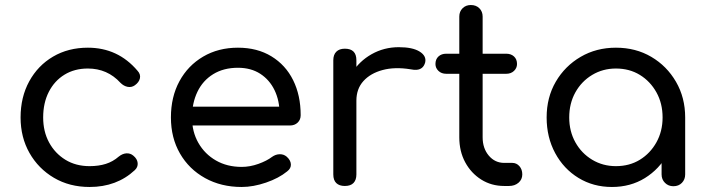

<svg xmlns="http://www.w3.org/2000/svg" viewBox="-20 -741 2812 765"><path d="M337 4Q257 4 195 -32.5Q133 -69 97.5 -131.5Q62 -194 62 -273Q62 -354 96.5 -417Q131 -480 191.5 -515.5Q252 -551 330 -551Q390 -551 439.5 -528Q489 -505 528 -459Q541 -445 537.5 -429Q534 -413 517 -401Q504 -392 488.5 -395Q473 -398 460 -411Q408 -468 330 -468Q277 -468 237 -443.5Q197 -419 174.5 -375Q152 -331 152 -273Q152 -217 175.5 -173.5Q199 -130 240.5 -104.5Q282 -79 337 -79Q373 -79 401.5 -88Q430 -97 453 -117Q468 -129 483.5 -130Q499 -131 511 -121Q527 -108 528.5 -91.5Q530 -75 517 -63Q445 4 337 4Z M943 4Q861 4 797 -31.5Q733 -67 697 -129.5Q661 -192 661 -273Q661 -355 695 -417.5Q729 -480 789.5 -515.5Q850 -551 928 -551Q1005 -551 1061.5 -516.5Q1118 -482 1148 -421.5Q1178 -361 1178 -282Q1178 -264 1166 -252.5Q1154 -241 1135 -241H725V-316H1136L1094 -287Q1094 -340 1074 -381.5Q1054 -423 1017 -447Q980 -471 928 -471Q871 -471 829.5 -445.5Q788 -420 766.5 -375Q745 -330 745 -273Q745 -216 770.5 -171.5Q796 -127 840.5 -101.5Q885 -76 943 -76Q976 -76 1009.5 -88Q1043 -100 1064 -116Q1078 -126 1094 -126.5Q1110 -127 1122 -117Q1138 -103 1139 -86.5Q1140 -70 1124 -58Q1091 -31 1040 -13.5Q989 4 943 4Z M1351 -340Q1352 -401 1381.5 -449Q1411 -497 1460.5 -525Q1510 -553 1569 -553Q1624 -553 1652 -535.5Q1680 -518 1674 -492Q1670 -478 1661.5 -471Q1653 -464 1641 -463Q1629 -462 1615 -465Q1553 -475 1504.5 -462Q1456 -449 1428 -418Q1400 -387 1400 -340ZM1354 0Q1332 0 1320 -11.5Q1308 -23 1308 -46V-501Q1308 -523 1320 -535Q1332 -547 1354 -547Q1377 -547 1388.5 -535.5Q1400 -524 1400 -501V-46Q1400 -24 1388.5 -12Q1377 0 1354 0Z M1989 0Q1938 0 1897.5 -25.5Q1857 -51 1833.5 -94.5Q1810 -138 1810 -194V-675Q1810 -695 1823 -708Q1836 -721 1856 -721Q1877 -721 1890 -708Q1903 -695 1903 -675V-194Q1903 -150 1927.5 -121Q1952 -92 1989 -92H2021Q2038 -92 2049.5 -79Q2061 -66 2061 -46Q2061 -26 2046 -13Q2031 0 2008 0ZM1758 -447Q1739 -447 1727 -458.5Q1715 -470 1715 -486Q1715 -505 1727 -516Q1739 -527 1758 -527H1997Q2016 -527 2028 -516Q2040 -505 2040 -486Q2040 -470 2028 -458.5Q2016 -447 1997 -447Z M2418 4Q2344 4 2285 -32Q2226 -68 2192 -131Q2158 -194 2158 -273Q2158 -353 2194.5 -415.5Q2231 -478 2293.5 -514.5Q2356 -551 2434 -551Q2513 -551 2575 -514.5Q2637 -478 2673.5 -415Q2710 -352 2710 -273L2674 -265Q2674 -189 2640.5 -128Q2607 -67 2549.5 -31.5Q2492 4 2418 4ZM2434 -79Q2488 -79 2529.5 -104.5Q2571 -130 2595.5 -174Q2620 -218 2620 -273Q2620 -329 2595.5 -373Q2571 -417 2529.5 -442.5Q2488 -468 2434 -468Q2382 -468 2339.5 -442.5Q2297 -417 2272.5 -373Q2248 -329 2248 -273Q2248 -218 2272.5 -174Q2297 -130 2339.5 -104.5Q2382 -79 2434 -79ZM2663 1Q2643 1 2629.5 -12.5Q2616 -26 2616 -46V-205L2635 -302L2710 -273V-46Q2710 -26 2697 -12.5Q2684 1 2663 1Z"/></svg>

Font: Comfortaa SemiBold
Style: Regular
Weight: 600
Designer: Johan Aakerlund
Foundry: Johan Aakerlund
Version: Version 3.104; ttfautohint (v1.8.1.43-b0c9)